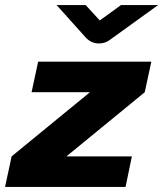

<svg xmlns="http://www.w3.org/2000/svg" viewBox="-60 -740 646 760"><path d="M-40 0 -14 -121 296 -375H65L91 -496H539L513 -375L203 -121H462L437 0ZM332 -568Q300 -568 278 -593L164 -720H279L335 -659L419 -720H566L376 -583Q357 -568 332 -568Z"/></svg>

Font: Atkinson Hyperlegible
Style: Bold Italic
Weight: 700
Italic angle: -12°
Designer: Elliott Scott, Megan Eiswerth, Linus Boman, Theodore Petrosky
Foundry: Braille Institute
Version: Version 1.006; ttfautohint (v1.8.3)